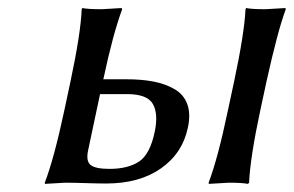

<svg xmlns="http://www.w3.org/2000/svg" viewBox="-20 -452 727 475"><path d="M559.1 -250Q584.5 -369.1 587.4 -429.2L588.9 -432.1Q602.5 -429.2 637.2 -429.2Q637.2 -429.2 686 -432.1L687 -429.2Q667 -375.5 639.2 -250L624 -179.2Q599.1 -63 596.2 0L593.3 2.9Q579.6 0 545.9 0Q545.9 0 496.6 2.9L496.1 0Q519 -60.1 543.9 -179.2ZM362.8 -126Q372.1 -170.4 358.2 -194.8Q344.2 -219.2 294.4 -219.2H227.5L197.8 -79.1Q192.4 -53.2 204.3 -43.7Q216.3 -34.2 251 -34.2Q295.9 -34.2 323.5 -52Q351.1 -69.8 362.8 -126ZM236.3 -258.8 235.4 -255.9H292.5Q330.6 -255.9 359.9 -250.2Q389.2 -244.6 411.9 -231.4Q434.6 -218.3 443.4 -194.1Q452.1 -169.9 444.8 -136.2Q431.2 -72.3 377.9 -35.2Q324.7 2 242.7 2Q222.7 2 191.9 1Q161.1 0 141.1 0L91.3 2.9L90.8 0Q113.8 -60.1 139.2 -179.2L154.3 -250Q179.7 -369.1 182.1 -429.2L183.6 -432.1Q197.3 -429.2 232.4 -429.2L280.8 -432.1L282.2 -429.2Q258.8 -365.2 236.3 -258.8Z"/></svg>

Font: Linux Biolinum
Style: Italic
Weight: 400
Italic angle: -12°
Designer: Philipp H. Poll
Foundry: Philipp H. Poll
Version: Version 1.1.3 ; ttfautohint (v0.9)